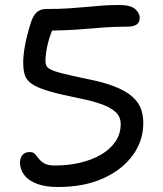

<svg xmlns="http://www.w3.org/2000/svg" viewBox="-20 -736 653 768"><path d="M212.2 12Q161.2 12 127.5 -0.9Q93.8 -13.8 76.9 -36Q60 -58.2 60 -86Q60 -104.4 70.1 -116.1Q80.2 -127.8 99 -127.8Q112.8 -127.8 120.2 -119.5Q127.6 -111.2 135.4 -100.9Q143.2 -90.6 157.4 -82.3Q171.6 -74 200 -74Q253.4 -74 300.8 -85.2Q348.2 -96.4 384.7 -117.8Q421.2 -139.2 442 -170Q462.8 -200.8 462.8 -240.2Q462.8 -269.2 442 -288.1Q421.2 -307 383.3 -320.2Q345.4 -333.4 293.2 -343.6Q217.4 -358.8 173.1 -372.1Q128.8 -385.4 107.2 -400.5Q85.6 -415.6 79.2 -436Q72.8 -456.4 72.8 -485.8Q72.8 -514.2 79.7 -552.9Q86.6 -591.6 102.4 -642.2Q112 -673.2 126.6 -686.6Q141.2 -700 165 -700Q216.4 -700 254.3 -702.5Q292.2 -705 323.9 -708Q355.6 -711 387.3 -713.5Q419 -716 457 -716Q502 -716 520.6 -699.9Q539.2 -683.8 538.8 -663Q538.6 -646.4 526.4 -637.9Q514.2 -629.4 491.2 -629.4Q442 -629.4 402.5 -626.6Q363 -623.8 325 -620.5Q287 -617.2 243 -615.2Q199 -613.2 140.2 -614.2L203 -648.4Q178.8 -595.2 170.3 -556.9Q161.8 -518.6 161.8 -492.6Q161.8 -481.4 165.5 -473.2Q169.2 -465 184.1 -457.4Q199 -449.8 232.6 -441.5Q266.2 -433.2 325.2 -420.8Q394 -407.6 438.6 -389.9Q483.2 -372.2 508.4 -350.1Q533.6 -328 543.4 -301.8Q553.2 -275.6 553.2 -243.8Q553.2 -172.6 510.7 -114.5Q468.2 -56.4 392 -22.2Q315.8 12 212.2 12Z"/></svg>

Font: Shantell Sans Light
Style: Regular
Weight: 300
Designer: Stephen Nixon, Anya Danilova, Shantell Martin
Foundry: Arrow Type
Version: Version 1.011;[c5ecc13dd]